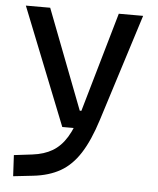

<svg xmlns="http://www.w3.org/2000/svg" viewBox="-53 -564 693 844"><g transform="rotate(5 293.0 -142.0)"><path d="M36.6 234.4 31.7 141.6 112.8 131.8Q164.1 125.5 200.4 104Q236.8 82.5 262.7 40.3Q288.6 -2 308.1 -70.3L437 -517.6H544.4L395 -45.9Q365.7 46.9 329.3 103.5Q293 160.2 243.4 188.5Q193.8 216.8 124.5 224.6ZM232.9 0 26.9 -517.6H134.3L303.2 -78.1H318.8V0Z"/></g></svg>

Font: Cascadia Code
Style: Regular
Weight: 400
Designer: Aaron Bell
Foundry: Saja Typeworks
Version: Version 2404.023